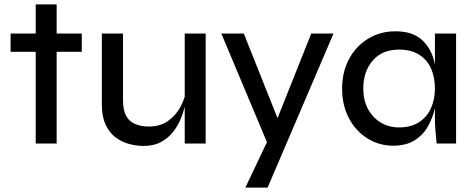

<svg xmlns="http://www.w3.org/2000/svg" viewBox="-20 -651 2151 871"><path d="M28 -499H142V-631H237V-499H351V-416H237V0H142V-416H28Z M913 0H818V-167Q812 -141 799.5 -111Q787 -81 765.5 -53Q744 -25 711 -7Q678 11 631 11Q599 11 565.5 2Q532 -7 504 -28Q476 -49 459 -85.5Q442 -122 442 -177V-499H538V-197Q538 -151 552.5 -125Q567 -99 594 -88Q621 -77 655 -77Q707 -77 742.5 -102.5Q778 -128 798 -165Q811 -189 818 -212V-499H913Z M984 -499H1086L1239 -115L1392 -499H1493L1194 200H1093L1191 -6Z M1764 10Q1700 10 1647 -23Q1594 -56 1563 -114.5Q1532 -173 1532 -249Q1532 -325 1563.5 -383.5Q1595 -442 1650 -475.5Q1705 -509 1773 -509Q1848 -509 1889.5 -474Q1931 -439 1948 -380Q1951 -369 1953 -358V-499H2049V0H1961Q1961 0 1959 -18.5Q1957 -37 1955 -63Q1953 -89 1953 -109V-160Q1943 -117 1922 -79Q1900 -39 1861 -14.5Q1822 10 1764 10ZM1791 -73Q1844 -73 1880.5 -96.5Q1917 -120 1935 -160Q1953 -200 1953 -249Q1953 -302 1934.5 -342Q1916 -382 1879.5 -404Q1843 -426 1791 -426Q1713 -426 1670.5 -376Q1628 -326 1628 -249Q1628 -197 1649 -157.5Q1670 -118 1706.5 -95.5Q1743 -73 1791 -73Z"/></svg>

Font: Syne Med Modified
Style: Regular
Weight: 500
Designer: Lucas Descroix
Foundry: Bonjour Monde
Version: Version 2.200